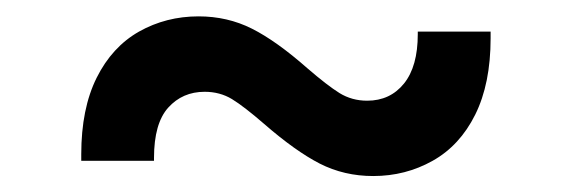

<svg xmlns="http://www.w3.org/2000/svg" viewBox="-20 -408 706 237"><path d="M440.7 -190.7Q404.8 -190.7 374.6 -206.1Q344.5 -221.6 306.1 -255Q281.2 -276.6 266.3 -285.7Q251.4 -294.7 232.6 -294.7Q205.3 -294.7 187.7 -275.2Q170.1 -255.7 170.1 -213.1V-209.5H80.3V-217.7Q80.3 -273.8 99.3 -312Q118.3 -350.1 151.6 -369Q185 -387.8 225.1 -387.8Q260.7 -387.8 290.8 -372.7Q321 -357.6 359.7 -323.5Q383.9 -302.6 399.1 -293.1Q414.4 -283.7 433.2 -283.7Q461.6 -283.7 478.7 -304.9Q495.7 -326 495.7 -365.8V-369H585.6V-360.8Q585.6 -304.7 566.6 -266.5Q547.6 -228.3 514 -209.5Q480.5 -190.7 440.7 -190.7Z"/></svg>

Font: Linik Sans Medium
Style: Regular
Weight: 500
Designer: Rasmus Andersson (font), Cristiano Sobral (main changes)
Foundry: rsms
Version: Version 3.018;June 1, 2022;FontCreator 14.0.0.2814 64-bit; t